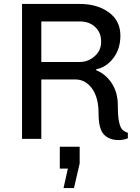

<svg xmlns="http://www.w3.org/2000/svg" viewBox="-20 -706 710 976"><path d="M592 -525Q592 -458 556.5 -411Q521 -364 469 -354V-349Q517 -330 548 -283Q579 -236 579 -170Q579 -115 585 -87Q591 -59 601 -48Q611 -37 630 -31V-3Q608 6 583 6Q535 6 508 -22.5Q481 -51 481 -130Q481 -211 447.5 -256.5Q414 -302 364 -302H190V0H92V-686H384Q475 -686 533.5 -643Q592 -600 592 -525ZM190 -597V-391H385Q428 -391 461 -420Q494 -449 494 -492V-496Q494 -540 464 -568.5Q434 -597 385 -597ZM385 125 356 250H303L325 151H284V40H385Z"/></svg>

Font: Chivo
Style: Regular
Weight: 400
Designer: Hector Gatti
Foundry: Omnibus-Type
Version: Version 1.003